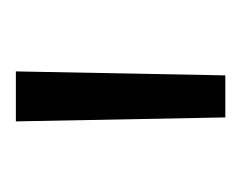

<svg xmlns="http://www.w3.org/2000/svg" viewBox="-51 -689 304 242"><g transform="rotate(-90 101.0 -568.0)"><path d="M74 -436 69 -700H132L127 -436Z"/></g></svg>

Font: Montserrat
Style: Regular
Weight: 400
Designer: Julieta Ulanovsky
Foundry: Julieta Ulanovsky
Version: Version 9.000; ttfautohint (v1.8.4.7-5d5b)